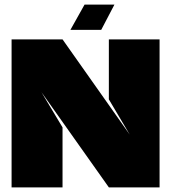

<svg xmlns="http://www.w3.org/2000/svg" viewBox="-20 -809 740 829"><path d="M450 -380V-639H669V0H450L159 -411L250 -259V0H30V-639H250L540 -228ZM345 -789H474L417 -680H284Z"/></svg>

Font: Banana Brick
Style: Regular
Weight: 400
Designer: artmaker
Foundry: artmaker
Version: Version 4.000 2011 initial release